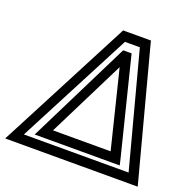

<svg xmlns="http://www.w3.org/2000/svg" viewBox="-149 -797 943 946"><g transform="rotate(20 322.5 -324.5)"><path d="M661 -9 489 -658 485 -674H468H356H339L331 -658L-7 -9L-25 25H12H634H670L661 -9ZM604 -25H55L367 -624H445L604 -25ZM385 -498 485 -93H183L385 -498ZM365 -566 122 -77 105 -43H141H515H551L543 -77L421 -566L417 -582H399H390H373L365 -566Z"/></g></svg>

Font: Gamestation Text Outline
Style: Italic
Weight: 400
Designer: Jonas Hecksher
Foundry: Jonas Hecksher, Playtypeª, e-types AS
Version: Version 1.003